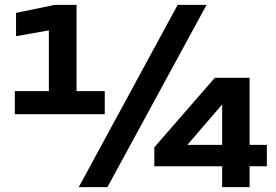

<svg xmlns="http://www.w3.org/2000/svg" viewBox="-20 -770 1136 790"><path d="M206 -750 46 -717V-621L181 -645V-395H41V-300H411V-395H295V-750ZM304 0H422L830 -750H711ZM864 -450 615 -164V-86H894V0H1007V-86H1078V-174H1007V-450ZM751 -174 894 -340V-174Z"/></svg>

Font: Bounded Med
Style: Regular
Weight: 500
Designer: Vlad Churkin
Version: Version 3.0